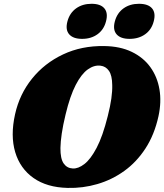

<svg xmlns="http://www.w3.org/2000/svg" viewBox="-20 -952 845 988"><path d="M516.5 -715Q598 -714 657.8 -685.2Q717.5 -656.5 753.5 -606.8Q789.5 -557 800.5 -492.2Q811.5 -427.5 795.5 -354Q774.5 -258.5 728.5 -188Q682.5 -117.5 619 -72Q555.5 -26.5 481 -4.8Q406.5 17 328 15Q221.5 12.5 152.5 -36Q83.5 -84.5 58.2 -169.2Q33 -254 57.5 -364Q80.5 -467.5 144.8 -547.2Q209 -627 304.5 -672Q400 -717 516.5 -715ZM354.5 -85Q382.5 -83.5 414.2 -107.8Q446 -132 477.2 -191.2Q508.5 -250.5 534.5 -354.5Q547.5 -405.5 553 -445.2Q558.5 -485 557.5 -514.5Q557 -563.5 540.8 -587.2Q524.5 -611 497 -614Q464.5 -618 431.8 -594.8Q399 -571.5 369.8 -515.2Q340.5 -459 317.5 -363Q304 -307.5 297.8 -264.8Q291.5 -222 291 -190.5Q290.5 -135.5 307.5 -111Q324.5 -86.5 354.5 -85ZM402.5 -752Q356.5 -752 336 -775.5Q315.5 -799 327 -842Q338.5 -885 371.5 -908.8Q404.5 -932.5 451 -932.5Q497.5 -932.5 517.2 -908.8Q537 -885 525.5 -842Q514.5 -799.5 481.8 -775.8Q449 -752 402.5 -752ZM646.5 -752Q600.5 -752 580 -775.5Q559.5 -799 571 -842Q582.5 -885 615.5 -908.8Q648.5 -932.5 695 -932.5Q742.5 -932.5 762.5 -908.8Q782.5 -885 771 -842Q760 -799.5 727 -775.8Q694 -752 646.5 -752Z"/></svg>

Font: Fraunces 9pt S100 Black
Style: Italic
Weight: 900
Italic angle: -16°
Version: Version 1.000; ttfautohint (v1.8.3)